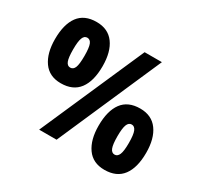

<svg xmlns="http://www.w3.org/2000/svg" viewBox="-142 -937 1088 1040"><g transform="rotate(30 402.5 -417.5)"><path d="M181 -369Q109 -369 72 -421Q35 -473 35 -561Q35 -654 72 -704Q109 -754 185 -754Q257 -754 294.5 -703Q332 -652 332 -562Q332 -469 294.5 -419Q257 -369 181 -369ZM206 -93 491 -742H599L315 -93ZM183 -468Q202 -468 210.5 -488.5Q219 -509 219 -561Q219 -613 210.5 -634Q202 -655 183 -655Q165 -655 156.5 -633.5Q148 -612 148 -562Q148 -510 156.5 -489Q165 -468 183 -468ZM620 -81Q548 -81 511 -133Q474 -185 474 -273Q474 -366 511 -416Q548 -466 624 -466Q696 -466 733.5 -414.5Q771 -363 771 -274Q771 -181 733.5 -131Q696 -81 620 -81ZM627 -180Q645 -180 654 -201Q663 -222 663 -273Q663 -325 654 -346.5Q645 -368 627 -368Q608 -368 599.5 -346Q591 -324 591 -274Q591 -224 599.5 -202Q608 -180 627 -180Z"/></g></svg>

Font: Noto Sans Telugu UI ExtraCondensed ExtraBold
Style: Regular
Weight: 800
Width: 2
Designer: Jelle Bosma - Monotype Design Team
Foundry: Monotype Imaging Inc.
Version: Version 2.006; ttfautohint (v1.8.4.7-5d5b)